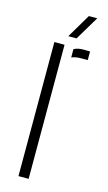

<svg xmlns="http://www.w3.org/2000/svg" viewBox="-117 -789 465 830"><g transform="rotate(15 115.5 -373.5)"><path d="M57.5 0V-600H103V0ZM145 -554.5V-591.5Q161 -601 188.5 -601Q196 -601 203.5 -600.8Q211 -600.5 217 -600.5V-562H189Q162.5 -562 145 -554.5ZM109 -640 172.5 -747H210L146 -640Z"/></g></svg>

Font: Big Shoulders Stencil Display Thin Light
Style: Regular
Weight: 300
Version: Version 2.001